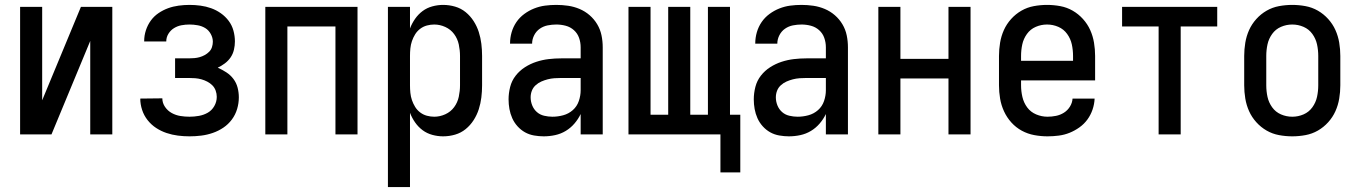

<svg xmlns="http://www.w3.org/2000/svg" viewBox="-20 -548 5540 783"><path d="M62 0V-520H152V-139L310 -520H438V0H348V-381L190 0Z M753 8Q729 8 705.5 5Q682 2 659.5 -5.5Q637 -13 617 -26Q597 -39 582 -58Q567 -77 559.5 -100Q552 -123 552 -146L642 -147Q642 -128 653 -112Q664 -96 680.5 -87Q697 -78 715.5 -75Q734 -72 753 -72Q772 -72 791.5 -75.5Q811 -79 827.5 -88.5Q844 -98 854 -115.5Q864 -133 864 -153Q864 -166 859.5 -178.5Q855 -191 846 -200Q837 -209 825.5 -215Q814 -221 801.5 -224.5Q789 -228 776 -229Q763 -230 750 -230H694V-310H750Q761 -310 772.5 -311Q784 -312 794.5 -315Q805 -318 815 -323.5Q825 -329 833 -337Q841 -345 844.5 -356Q848 -367 848 -378Q848 -394 839.5 -409.5Q831 -425 817 -433.5Q803 -442 786 -445Q769 -448 753 -448Q736 -448 720 -445Q704 -442 690 -433.5Q676 -425 667 -410.5Q658 -396 658 -379H568V-381Q568 -403 575 -424.5Q582 -446 595 -464Q608 -482 626.5 -494.5Q645 -507 665.5 -514.5Q686 -522 708.5 -525Q731 -528 753 -528Q775 -528 797.5 -525Q820 -522 841 -514.5Q862 -507 880.5 -494Q899 -481 912.5 -463Q926 -445 932 -423Q938 -401 938 -379Q938 -362 934 -345Q930 -328 920.5 -314Q911 -300 897 -289.5Q883 -279 868 -272Q886 -264 903 -253Q920 -242 932 -226Q944 -210 949 -190.5Q954 -171 954 -151Q954 -127 947 -103.5Q940 -80 925.5 -60.5Q911 -41 891 -27.5Q871 -14 848 -6Q825 2 801 5Q777 8 753 8Z M1062 0V-520H1438V0H1348V-440H1152V0Z M1562 215V-520H1652V-432Q1660 -453 1673 -471.5Q1686 -490 1703.5 -503Q1721 -516 1743 -522Q1765 -528 1787 -528Q1812 -528 1836 -521Q1860 -514 1879 -498.5Q1898 -483 1911.5 -462Q1925 -441 1932.5 -417.5Q1940 -394 1943 -369.5Q1946 -345 1946 -320V-200Q1946 -175 1943 -150.5Q1940 -126 1932.5 -102.5Q1925 -79 1911.5 -58Q1898 -37 1879 -21.5Q1860 -6 1836 1Q1812 8 1787 8Q1765 8 1743 2Q1721 -4 1703.5 -17Q1686 -30 1673 -48.5Q1660 -67 1652 -88V215ZM1751 -72Q1774 -72 1796 -82Q1818 -92 1832 -111Q1846 -130 1851 -153.5Q1856 -177 1856 -200V-320Q1856 -343 1851 -366.5Q1846 -390 1832 -409Q1818 -428 1796 -438Q1774 -448 1751 -448Q1736 -448 1721 -444Q1706 -440 1693.5 -430.5Q1681 -421 1673 -408Q1665 -395 1660 -380.5Q1655 -366 1653.5 -350.5Q1652 -335 1652 -320V-200Q1652 -185 1653.5 -169.5Q1655 -154 1660 -139.5Q1665 -125 1673 -112Q1681 -99 1693.5 -89.5Q1706 -80 1721 -76Q1736 -72 1751 -72Z M2197 8Q2178 8 2158 4.5Q2138 1 2121 -8.5Q2104 -18 2090.5 -33Q2077 -48 2069 -66Q2061 -84 2057.5 -103.5Q2054 -123 2054 -143Q2054 -168 2060.5 -193.5Q2067 -219 2083 -239.5Q2099 -260 2121 -274Q2143 -288 2167.5 -296Q2192 -304 2217.5 -307Q2243 -310 2269 -310H2348V-355Q2348 -375 2341.5 -393.5Q2335 -412 2320.5 -425Q2306 -438 2287 -443Q2268 -448 2249 -448Q2231 -448 2213.5 -444.5Q2196 -441 2181.5 -431Q2167 -421 2158.5 -404.5Q2150 -388 2150 -370H2060V-371Q2060 -394 2066.5 -416.5Q2073 -439 2086 -458Q2099 -477 2118 -491Q2137 -505 2158.5 -513.5Q2180 -522 2202.5 -525Q2225 -528 2249 -528Q2273 -528 2297 -524.5Q2321 -521 2343.5 -511.5Q2366 -502 2384.5 -486Q2403 -470 2415.5 -449Q2428 -428 2433 -404Q2438 -380 2438 -355V0H2348V-83Q2338 -62 2322.5 -44Q2307 -26 2287 -14Q2267 -2 2244 3Q2221 8 2197 8ZM2233 -72Q2255 -72 2277 -78Q2299 -84 2316 -99Q2333 -114 2340.5 -136Q2348 -158 2348 -180V-230H2269Q2255 -230 2241 -229Q2227 -228 2213.5 -224.5Q2200 -221 2187.5 -215.5Q2175 -210 2164.5 -200.5Q2154 -191 2149 -178Q2144 -165 2144 -151Q2144 -134 2150.5 -118Q2157 -102 2169.5 -91Q2182 -80 2199 -76Q2216 -72 2233 -72Z M2918 155V0H2543V-520H2633V-80H2705V-520H2795V-80H2867V-520H2957V-80H2999V155Z M3197 8Q3178 8 3158 4.5Q3138 1 3121 -8.5Q3104 -18 3090.5 -33Q3077 -48 3069 -66Q3061 -84 3057.5 -103.5Q3054 -123 3054 -143Q3054 -168 3060.5 -193.5Q3067 -219 3083 -239.5Q3099 -260 3121 -274Q3143 -288 3167.5 -296Q3192 -304 3217.5 -307Q3243 -310 3269 -310H3348V-355Q3348 -375 3341.5 -393.5Q3335 -412 3320.5 -425Q3306 -438 3287 -443Q3268 -448 3249 -448Q3231 -448 3213.5 -444.5Q3196 -441 3181.5 -431Q3167 -421 3158.5 -404.5Q3150 -388 3150 -370H3060V-371Q3060 -394 3066.5 -416.5Q3073 -439 3086 -458Q3099 -477 3118 -491Q3137 -505 3158.5 -513.5Q3180 -522 3202.5 -525Q3225 -528 3249 -528Q3273 -528 3297 -524.5Q3321 -521 3343.5 -511.5Q3366 -502 3384.5 -486Q3403 -470 3415.5 -449Q3428 -428 3433 -404Q3438 -380 3438 -355V0H3348V-83Q3338 -62 3322.5 -44Q3307 -26 3287 -14Q3267 -2 3244 3Q3221 8 3197 8ZM3233 -72Q3255 -72 3277 -78Q3299 -84 3316 -99Q3333 -114 3340.5 -136Q3348 -158 3348 -180V-230H3269Q3255 -230 3241 -229Q3227 -228 3213.5 -224.5Q3200 -221 3187.5 -215.5Q3175 -210 3164.5 -200.5Q3154 -191 3149 -178Q3144 -165 3144 -151Q3144 -134 3150.5 -118Q3157 -102 3169.5 -91Q3182 -80 3199 -76Q3216 -72 3233 -72Z M3562 0V-520H3652V-308H3848V-520H3938V0H3848V-228H3652V0Z M4252 8Q4225 8 4198 3Q4171 -2 4147 -15Q4123 -28 4104.5 -48.5Q4086 -69 4074.5 -94Q4063 -119 4058.5 -146Q4054 -173 4054 -200V-320Q4054 -347 4058.5 -374Q4063 -401 4074 -425.5Q4085 -450 4103.5 -470.5Q4122 -491 4145.5 -504.5Q4169 -518 4196 -523Q4223 -528 4250 -528Q4277 -528 4304 -523Q4331 -518 4354.5 -504.5Q4378 -491 4396.5 -470.5Q4415 -450 4426 -425.5Q4437 -401 4441.5 -374Q4446 -347 4446 -320V-220H4144V-200Q4144 -176 4149.5 -152.5Q4155 -129 4169 -110Q4183 -91 4205.5 -81.5Q4228 -72 4252 -72Q4269 -72 4286.5 -75.5Q4304 -79 4319 -88.5Q4334 -98 4343.5 -113.5Q4353 -129 4354 -146H4444Q4443 -123 4435.5 -101Q4428 -79 4414.5 -60.5Q4401 -42 4382 -28.5Q4363 -15 4342 -6.5Q4321 2 4298 5Q4275 8 4252 8ZM4356 -300V-320Q4356 -344 4351 -367Q4346 -390 4332 -409.5Q4318 -429 4296 -438.5Q4274 -448 4250 -448Q4226 -448 4204 -438.5Q4182 -429 4168 -409.5Q4154 -390 4149 -367Q4144 -344 4144 -320V-300Z M4705 0V-440H4556V-520H4944V-440H4795V0Z M5250 8Q5223 8 5196 3Q5169 -2 5145.5 -15.5Q5122 -29 5103.5 -49.5Q5085 -70 5074 -94.5Q5063 -119 5058.5 -146Q5054 -173 5054 -200V-320Q5054 -347 5058.5 -374Q5063 -401 5074 -425.5Q5085 -450 5103.5 -470.5Q5122 -491 5145.5 -504.5Q5169 -518 5196 -523Q5223 -528 5250 -528Q5277 -528 5304 -523Q5331 -518 5354.5 -504.5Q5378 -491 5396.5 -470.5Q5415 -450 5426 -425.5Q5437 -401 5441.5 -374Q5446 -347 5446 -320V-200Q5446 -173 5441.5 -146Q5437 -119 5426 -94.5Q5415 -70 5396.5 -49.5Q5378 -29 5354.5 -15.5Q5331 -2 5304 3Q5277 8 5250 8ZM5250 -72Q5274 -72 5296 -81.5Q5318 -91 5332 -110.5Q5346 -130 5351 -153Q5356 -176 5356 -200V-320Q5356 -344 5351 -367Q5346 -390 5332 -409.5Q5318 -429 5296 -438.5Q5274 -448 5250 -448Q5226 -448 5204 -438.5Q5182 -429 5168 -409.5Q5154 -390 5149 -367Q5144 -344 5144 -320V-200Q5144 -176 5149 -153Q5154 -130 5168 -110.5Q5182 -91 5204 -81.5Q5226 -72 5250 -72Z"/></svg>

Font: Iosevka SS10 Medium
Style: Regular
Weight: 500
Monospace: yes
Designer: Belleve Invis
Foundry: Belleve Invis
Version: Version 28.0.6; ttfautohint (v1.8.4)